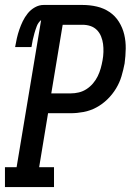

<svg xmlns="http://www.w3.org/2000/svg" viewBox="-27 -755 547 775"><path d="M-7 0V-80H40L139 -674Q127 -664 121.5 -649.5Q116 -635 112 -621Q108 -607 105 -593Q102 -579 100 -565H34Q37 -583 41 -600.5Q45 -618 51 -635.5Q57 -653 65 -669.5Q73 -686 85 -701Q97 -716 114 -725.5Q131 -735 149 -735H306Q336 -735 364 -728.5Q392 -722 415 -706.5Q438 -691 453 -667Q468 -643 474.5 -615.5Q481 -588 480.5 -558.5Q480 -529 476 -499Q471 -473 463.5 -447.5Q456 -422 441.5 -398Q427 -374 406.5 -354Q386 -334 361.5 -321Q337 -308 310.5 -303Q284 -298 258 -298H167L131 -80H191V0ZM258 -378Q275 -378 291.5 -382Q308 -386 322.5 -395.5Q337 -405 348.5 -418.5Q360 -432 367.5 -447.5Q375 -463 379.5 -479Q384 -495 387 -512Q390 -528 390.5 -545Q391 -562 389 -577.5Q387 -593 381 -608Q375 -623 364 -634Q353 -645 338 -650Q323 -655 306 -655H226L180 -378Z"/></svg>

Font: Iosevka Curly Slab MdObl
Style: Regular
Weight: 500
Italic angle: -9°
Monospace: yes
Designer: Belleve Invis
Foundry: Belleve Invis
Version: Version 11.0.0; ttfautohint (v1.8.3)